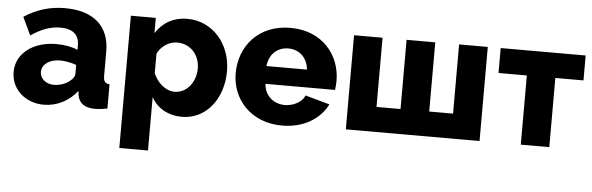

<svg xmlns="http://www.w3.org/2000/svg" viewBox="-48 -694 3291 1067"><g transform="rotate(5 1597.5 -161.0)"><path d="M204 10C276 10 343 -23 390 -83L393 -59C401 -16 431 8 490 8C508 8 531 6 559 0V-135C534 -137 525 -148 525 -180V-315C525 -458 434 -535 276 -535C192 -535 118 -512 49 -467L96 -367C153 -405 203 -425 260 -425C331 -425 365 -393 365 -334V-310C334 -324 291 -332 247 -332C115 -332 22 -260 22 -157C22 -62 100 10 204 10ZM251 -105C206 -105 173 -133 173 -171C173 -213 216 -243 274 -243C302 -243 337 -236 365 -226V-176C365 -163 356 -149 342 -138C321 -118 285 -105 251 -105Z M976 10C1108 10 1203 -108 1203 -264C1203 -416 1100 -535 959 -535C880 -535 821 -499 783 -440V-525H644V213H804V-85C836 -26 897 10 976 10ZM922 -125C873 -125 825 -166 804 -219V-327C825 -371 870 -399 914 -399C987 -399 1040 -342 1040 -265C1040 -190 991 -125 922 -125Z M1534 10C1655 10 1745 -48 1786 -130L1650 -168C1635 -130 1586 -105 1539 -105C1481 -105 1427 -143 1422 -213H1810C1812 -226 1814 -245 1814 -264C1814 -407 1713 -535 1534 -535C1355 -535 1252 -408 1252 -257C1252 -115 1357 10 1534 10ZM1419 -312C1425 -377 1470 -420 1532 -420C1593 -420 1639 -378 1645 -312Z M2635 0V-525H2475V-139H2342V-525H2182V-139H2048V-525H1889V0Z M3024 -386H3181V-525H2707V-386H2865V0H3024Z"/></g></svg>

Font: Raleway
Style: ExtraBold
Weight: 800
Designer: Matt McInerney, Pablo Impallari, Rodrigo Fuenzalida
Foundry: Matt McInerney, Pablo Impallari, Rodrigo Fuenzalida
Version: Version 3.000